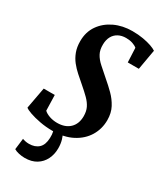

<svg xmlns="http://www.w3.org/2000/svg" viewBox="-241 -837 979 1159"><g transform="rotate(30 248.5 -258.0)"><path d="M203 11Q157.5 11 115.2 3Q73 -5 43.2 -15.5Q13.5 -26 3.5 -35L31 -183.5H108L111 -75.5Q125 -62 150.2 -53.2Q175.5 -44.5 204 -44.5Q231.5 -44.5 253.5 -52.2Q275.5 -60 291.2 -75Q307 -90 315.2 -111.2Q323.5 -132.5 323.5 -159.5Q323.5 -193.5 311.5 -218.2Q299.5 -243 275.8 -266.8Q252 -290.5 217 -320.5Q191.5 -342.5 167 -364.2Q142.5 -386 122.5 -411.2Q102.5 -436.5 90.5 -468.5Q78.5 -500.5 78.5 -542Q78.5 -606 111.2 -653Q144 -700 199.2 -726Q254.5 -752 322 -752Q363.5 -752 397.5 -746Q431.5 -740 455.8 -731.5Q480 -723 493 -714L468.5 -574H391.5L387 -673.5Q374.5 -684 354.5 -690.5Q334.5 -697 309.5 -697Q279 -697 256 -684.5Q233 -672 220.5 -649Q208 -626 207.5 -594Q206.5 -556 220.8 -529.5Q235 -503 262 -479Q289 -455 326 -422.5Q358 -395.5 388.5 -365.2Q419 -335 439 -297.5Q459 -260 459 -210Q459 -149.5 428.8 -99.2Q398.5 -49 341.2 -19Q284 11 203 11ZM233.5 -15 262 -13Q272 1 279.8 27.5Q287.5 54 287.5 85Q287.5 127 270.5 161.5Q253.5 196 220.8 216.2Q188 236.5 140 236.5Q120 236.5 98.8 231.8Q77.5 227 65 219L74.5 141.5Q80.5 144.5 93.5 147.2Q106.5 150 120 150Q162 150 186.8 127Q211.5 104 213 55.5Q214 29.5 209.8 13.8Q205.5 -2 202.5 -13Z"/></g></svg>

Font: Merriweather 24pt SemiCondensed
Style: Bold Italic
Weight: 700
Width: 4
Italic angle: -7.8°
Designer: Eben Sorkin
Foundry: Eben Sorkin
Version: Version 2.101